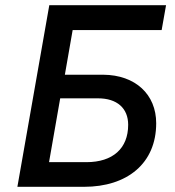

<svg xmlns="http://www.w3.org/2000/svg" viewBox="-20 -720 676 740"><path d="M47 0H304C470 0 582 -90 582 -245C582 -356 502 -431 378 -432H230L260 -604H603L620 -700H170ZM169 -95 212 -341H358C431 -341 474 -303 474 -239C474 -148 415 -95 313 -95Z"/></svg>

Font: Fixel Display 20240404 Medium
Style: Italic
Weight: 500
Italic angle: -10°
Designer: AlfaBravo + MacPaw
Foundry: Kyrylo Tkachov, Marchela Mozhyna, Serhii Makarenko, Maria Weinstein, Zakhar Kryvoshyya
Version: Version 1.211;Glyphs 3.2 (3225)